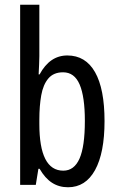

<svg xmlns="http://www.w3.org/2000/svg" viewBox="-20 -780 502 810"><path d="M146 -543Q146 -527 145 -508Q144 -489 143 -466H147Q190 -546 264 -546Q341 -546 381 -475.5Q421 -405 421 -269Q421 -135 381 -62.5Q341 10 267 10Q229 10 199.5 -9Q170 -28 147 -68H142L131 0H65V-760H146ZM246 -475Q206 -475 184 -449Q162 -423 154 -378Q146 -333 146 -276V-257Q146 -60 247 -60Q293 -60 315.5 -111Q338 -162 338 -270Q338 -372 316 -423.5Q294 -475 246 -475Z"/></svg>

Font: Noto Sans Ethiopic ExtraCondensed
Style: Regular
Weight: 400
Width: 2
Designer: Monotype Design Team
Foundry: Monotype Imaging Inc.
Version: Version 2.102; ttfautohint (v1.8.4.7-5d5b)